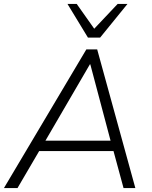

<svg xmlns="http://www.w3.org/2000/svg" viewBox="-31 -956 773 976"><path d="M-11 0 408 -705H463L657 0H597L546 -188H168L58 0ZM426 -629 200 -241H531L428 -629ZM416 -765 312 -936H359L448 -810L567 -936H617L478 -765Z"/></svg>

Font: Nunito Sans Light
Style: Italic
Weight: 300
Italic angle: -9°
Designer: Vernon Adams
Foundry: Vernon Adams
Version: Version 3.006; ttfautohint (v1.8.3)